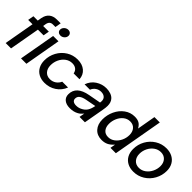

<svg xmlns="http://www.w3.org/2000/svg" viewBox="141 -1768 2773 2773"><g transform="rotate(45 1527.5 -382.0)"><path d="M64 0 147 -466H58L74 -557H163L173 -616Q186 -688 230.5 -725.5Q275 -763 348 -763H425L409 -672H357Q326 -672 306.5 -655Q287 -638 280 -601L273 -557H389L373 -466H257L174 0ZM488 0H378L477 -557H586ZM483 -692Q483 -726 509.5 -750.5Q536 -775 570 -775Q598 -775 615.5 -759Q633 -743 633 -717Q633 -683 606.5 -659Q580 -635 546 -635Q519 -635 501 -651Q483 -667 483 -692Z M636 -218Q636 -312 680 -392.5Q724 -473 800 -520.5Q876 -568 969 -568Q1065 -568 1124 -518Q1183 -468 1188 -384H1069Q1062 -427 1031.5 -451Q1001 -475 952 -475Q894 -475 847.5 -440.5Q801 -406 775 -350.5Q749 -295 749 -233Q749 -164 785.5 -123Q822 -82 883 -82Q935 -82 975.5 -109Q1016 -136 1037 -183H1156Q1121 -93 1042.5 -41Q964 11 866 11Q796 11 744 -17.5Q692 -46 664 -98Q636 -150 636 -218Z M1227 -117Q1227 -281 1448 -321L1636 -356Q1639 -367 1639 -386Q1639 -423 1621 -445Q1594 -478 1538 -478Q1493 -478 1455.5 -452.5Q1418 -427 1402 -384H1292Q1322 -472 1395.5 -520Q1469 -568 1556 -568Q1605 -568 1646 -553.5Q1687 -539 1711 -511Q1748 -471 1748 -400Q1748 -363 1738 -309L1683 0H1573L1588 -82Q1554 -40 1518 -21Q1462 11 1383 11Q1311 11 1269 -23Q1227 -57 1227 -117ZM1504 -98Q1558 -123 1584.5 -164.5Q1611 -206 1623 -272L1461 -241Q1404 -230 1372 -206.5Q1340 -183 1340 -141Q1340 -112 1361.5 -96Q1383 -80 1421 -80Q1467 -80 1504 -98Z M1832 -208Q1832 -301 1871 -384Q1910 -467 1979.5 -517.5Q2049 -568 2136 -568Q2191 -568 2226.5 -548.5Q2262 -529 2290 -479L2340 -763H2450L2315 0H2205L2219 -79Q2174 -29 2131 -9Q2088 11 2033 11Q1940 11 1886 -49Q1832 -109 1832 -208ZM2269 -325Q2269 -392 2233.5 -432Q2198 -472 2138 -472Q2082 -472 2037.5 -437Q1993 -402 1968.5 -346Q1944 -290 1944 -230Q1944 -164 1977 -124.5Q2010 -85 2070 -85Q2126 -85 2171.5 -119.5Q2217 -154 2243 -209.5Q2269 -265 2269 -325Z M2448 -219Q2448 -313 2492.5 -393Q2537 -473 2613.5 -520.5Q2690 -568 2783 -568Q2854 -568 2907 -539.5Q2960 -511 2988.5 -459.5Q3017 -408 3017 -340Q3017 -247 2972.5 -166Q2928 -85 2850.5 -37Q2773 11 2680 11Q2609 11 2556.5 -17.5Q2504 -46 2476 -98Q2448 -150 2448 -219ZM2903 -324Q2903 -390 2865.5 -431Q2828 -472 2766 -472Q2709 -472 2662 -438.5Q2615 -405 2588 -350.5Q2561 -296 2561 -236Q2561 -168 2598.5 -126.5Q2636 -85 2698 -85Q2755 -85 2802 -119Q2849 -153 2876 -208.5Q2903 -264 2903 -324Z"/></g></svg>

Font: Open Sauce One Medium Italic
Style: Regular
Weight: 500
Italic angle: -10°
Designer: Alfredo Marco Pradil
Foundry: Creative Sauce Fz LLC
Version: Version 1.477